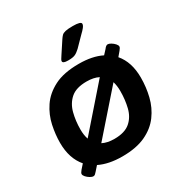

<svg xmlns="http://www.w3.org/2000/svg" viewBox="-170 -853 970 1010"><g transform="rotate(-30 315.0 -348.5)"><path d="M110 21Q101 21 89.5 14Q78 7 69.5 -2.5Q61 -12 61 -20Q61 -27 72 -40L95 -66Q45 -124 45 -219Q45 -269 56.5 -323Q68 -377 99.5 -424Q131 -471 188.5 -500.5Q246 -530 338 -530Q420 -530 476 -502L499 -527Q504 -534 509.5 -538.5Q515 -543 521 -543Q529 -543 540.5 -536Q552 -529 560.5 -519.5Q569 -510 569 -502Q569 -495 558 -482L536 -456Q585 -399 585 -304Q585 -246 571.5 -191Q558 -136 525 -91Q492 -46 435.5 -19.5Q379 7 294 7Q212 7 155 -21L132 5Q126 12 121 16.5Q116 21 110 21ZM173 -226Q173 -192 182 -166L399 -414Q370 -429 327 -429Q263 -429 230 -400Q197 -371 185 -324.5Q173 -278 173 -226ZM304 -94Q367 -94 400 -122.5Q433 -151 444.5 -197.5Q456 -244 456 -297Q456 -330 448 -355L232 -109Q261 -94 304 -94ZM300 -573Q282 -573 274.5 -576.5Q267 -580 267 -586Q267 -592 271.5 -598.5Q276 -605 282 -615L328 -685Q336 -697 343 -704Q350 -711 365 -714.5Q380 -718 410 -718Q460 -718 460 -703Q460 -694 451 -682.5Q442 -671 427 -657L372 -601Q356 -586 342 -579.5Q328 -573 300 -573Z"/></g></svg>

Font: Asap Semi Expanded Semi Expanded SemiBold
Style: Italic
Weight: 600
Width: 6
Italic angle: -6°
Designer: Pablo Cosgaya
Foundry: Omnibus-Type
Version: Version 3.001; ttfautohint (v1.8.4.7-5d5b)